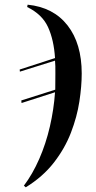

<svg xmlns="http://www.w3.org/2000/svg" viewBox="-20 -560 410 820"><path d="M82 233Q119 184 147.5 119Q176 54 193 -19.5Q210 -93 215 -166L72 -120L71 -131L216 -177Q216 -207 216.5 -244.5Q217 -282 215 -301L65 -254L64 -263L215 -312Q210 -390 185 -444.5Q160 -499 96 -530L98 -540Q208 -529 268.5 -451.5Q329 -374 329 -246Q329 -192 319 -126.5Q309 -61 283 6.5Q257 74 210 134.5Q163 195 90 240Z"/></svg>

Font: Noto Serif Display ExtraCondensed SemiBold
Style: Italic
Weight: 600
Width: 2
Italic angle: -12°
Designer: Monotype Design Team
Foundry: Monotype Imaging Inc.
Version: Version 2.009